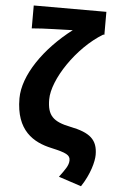

<svg xmlns="http://www.w3.org/2000/svg" viewBox="-59 -741 585 969"><g transform="rotate(5 233.0 -257.0)"><path d="M389 187C432 122 449 57 449 23C449 -54 410 -87 310 -107C220 -125 191 -155 191 -236C191 -336 303 -506 434 -585H440V-701H72V-585C133 -591 237 -592 279 -594C139 -487 41 -345 41 -228C41 -64 132 -12 224 8C300 25 320 35 320 62C320 88 302 111 274 149Z"/></g></svg>

Font: Giro Sans Regular
Style: Bold
Weight: 700
Designer: Paul D. Hunt
Foundry: Adobe Systems Incorporated
Version: Version 1.000;PS 1.0;hotconv 1.0.88;makeotf.lib2.5.647800